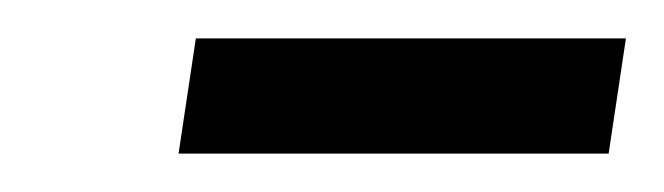

<svg xmlns="http://www.w3.org/2000/svg" viewBox="-20 -688 346 100"><path d="M73 -608 82 -668H306L297 -608Z"/></svg>

Font: Manuale Medium
Style: Italic
Weight: 500
Italic angle: -11°
Version: Version 1.002